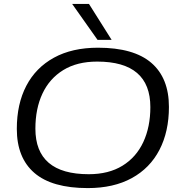

<svg xmlns="http://www.w3.org/2000/svg" viewBox="-20 -953 926 982"><path d="M429 9Q246 9 156 -68.5Q66 -146 66 -294Q66 -421 114.5 -514Q163 -607 256 -658Q349 -709 481 -709Q664 -709 754 -631.5Q844 -554 844 -406Q844 -280 795.5 -186.5Q747 -93 654 -42Q561 9 429 9ZM434 -62Q536 -62 606.5 -105.5Q677 -149 713 -226.5Q749 -304 749 -405Q749 -638 477 -638Q374 -638 303.5 -594.5Q233 -551 197 -474Q161 -397 161 -295Q161 -62 434 -62ZM479 -749 349 -933H435L551 -749Z"/></svg>

Font: Georama Extended
Style: Italic
Weight: 400
Width: 7
Italic angle: -9°
Designer: Jean-Baptiste Levee
Foundry: Production Type
Version: Version 1.000